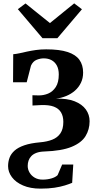

<svg xmlns="http://www.w3.org/2000/svg" viewBox="-20 -856 584 1140"><path d="M220.5 264Q160 264 116.8 245.2Q73.5 226.5 50.8 196Q28 165.5 28 130.5Q28 103.5 36.8 80.2Q45.5 57 66.5 38.2Q87.5 19.5 124.2 6.8Q161 -6 217.5 -11Q259.5 -14.5 290.5 -26.8Q321.5 -39 338.8 -64.5Q356 -90 356 -132.5Q356 -165.5 342.5 -188.5Q329 -211.5 299.8 -222.8Q270.5 -234 222 -232L173 -229.5L172.5 -290.5L209 -289.5Q238 -289 265.5 -300.2Q293 -311.5 311 -339Q329 -366.5 329 -414Q329 -445 317.8 -466.2Q306.5 -487.5 286.5 -498.5Q266.5 -509.5 239.5 -509.5Q219.5 -509.5 197.8 -501Q176 -492.5 164 -466.5L138.5 -367.5H57.5L58.5 -534Q76.5 -535.5 96.8 -540Q117 -544.5 141 -549.8Q165 -555 193 -559Q221 -563 254.5 -563Q333.5 -563 381.5 -547.2Q429.5 -531.5 451.5 -500.8Q473.5 -470 473.5 -425Q473.5 -391.5 460.5 -364.5Q447.5 -337.5 425 -317.8Q402.5 -298 373.2 -286Q344 -274 311 -270Q378 -272.5 422.8 -254.8Q467.5 -237 489.8 -206Q512 -175 512 -136Q512 -87.5 488 -48Q464 -8.5 405.2 15.8Q346.5 40 243 43.5Q214.5 44.5 195.8 51.8Q177 59 165.8 71Q154.5 83 149.5 97.8Q144.5 112.5 144.5 129Q144.5 149.5 155.2 168.2Q166 187 186 198.8Q206 210.5 233 210.5Q261 210.5 285 203.5Q309 196.5 322 184L349 121H415L408.5 229.5Q391 237 365.2 245Q339.5 253 304 258.5Q268.5 264 220.5 264ZM232.5 -629 86 -801.5 131.5 -835.5 276.5 -719 420.5 -836 466.5 -801 320.5 -629Z"/></svg>

Font: Merriweather 28pt
Style: Bold
Weight: 700
Version: Version 2.100